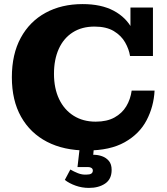

<svg xmlns="http://www.w3.org/2000/svg" viewBox="-20 -719 818 939"><path d="M405 17Q292 17 210 -25.5Q128 -68 83 -148Q38 -228 38 -341Q38 -454 81.5 -534Q125 -614 203 -656.5Q281 -699 384 -699Q475 -699 536 -666.5Q597 -634 627 -576.5Q657 -519 657 -445H616Q611 -478 592 -511.5Q573 -545 536.5 -567Q500 -589 442 -589Q380 -589 335.5 -560.5Q291 -532 267.5 -480Q244 -428 244 -358Q244 -287 269 -234.5Q294 -182 340 -153Q386 -124 448 -124Q503 -124 540 -144.5Q577 -165 597.5 -199Q618 -233 624 -276H736Q732 -198 697 -131Q662 -64 590 -23.5Q518 17 405 17ZM657 -445 618 -529V-682H728V-445ZM415 200Q381 200 350 189Q319 178 297 161L324 110Q341 120 361 128Q381 136 402 135Q419 135 426.5 130Q434 125 434 115Q434 107 427.5 102.5Q421 98 411 98H359L371 -6H440L436 38H439Q459 38 479 45Q499 52 512.5 68Q526 84 526 112Q526 157 494.5 178.5Q463 200 415 200Z"/></svg>

Font: Montagu Slab 24pt
Style: Bold
Weight: 700
Designer: Florian Karsten
Foundry: Florian Karsten
Version: Version 1.000